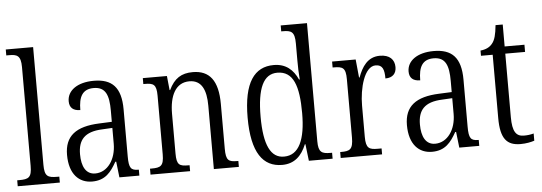

<svg xmlns="http://www.w3.org/2000/svg" viewBox="-50 -907 3000 1063"><g transform="rotate(-5 1450.5 -375.0)"><path d="M10 0H244V-33H233C180 -33 162 -41 162 -106V-760H10V-727H26C69 -727 91 -720 91 -655V-106C91 -41 73 -33 21 -33H10Z M423 10C497 10 529 -33 560 -88H565L575 0H686V-33H683C642 -33 631 -47 631 -111V-373C631 -496 581 -545 480 -545C388 -545 332 -503 332 -444C332 -408 353 -390 392 -390C392 -463 413 -505 476 -505C543 -505 560 -457 560 -372V-310L490 -307C360 -302 297 -254 297 -149C297 -41 351 10 423 10ZM444 -33C392 -33 369 -79 369 -146C369 -225 404 -269 504 -273L560 -276V-188C560 -102 513 -33 444 -33Z M748 0H968V-33H962C912 -33 896 -40 896 -104V-325C896 -425 930 -496 1007 -496C1075 -496 1100 -440 1100 -352V0H1239V-33H1234C1185 -33 1170 -41 1170 -107V-356C1170 -486 1123 -545 1030 -545C967 -545 927 -520 897 -457H894L886 -536H752V-503H760C808 -503 825 -495 825 -432V-106C825 -41 807 -33 757 -33H748Z M1479 10C1548 10 1588 -30 1614 -93H1617L1628 0H1760V-33H1751C1703 -33 1684 -42 1684 -103V-760H1538V-727H1546C1593 -727 1613 -720 1613 -653V-559C1613 -524 1614 -486 1617 -453H1613C1588 -508 1548 -545 1480 -545C1373 -545 1311 -463 1311 -267C1311 -72 1373 10 1479 10ZM1494 -35C1420 -34 1383 -108 1383 -266C1383 -424 1419 -501 1496 -501C1585 -501 1614 -418 1614 -266C1614 -120 1577 -35 1494 -35Z M1805 0H2035V-33H2014C1967 -33 1948 -40 1948 -105V-279C1948 -374 1979 -494 2042 -494C2081 -494 2090 -466 2090 -417C2131 -417 2151 -440 2151 -475C2151 -517 2124 -545 2070 -545C2001 -545 1969 -492 1948 -435H1945L1935 -536H1804V-503H1809C1860 -503 1877 -496 1877 -431V-108C1877 -40 1858 -33 1810 -33H1805Z M2312 10C2386 10 2418 -33 2449 -88H2454L2464 0H2575V-33H2572C2531 -33 2520 -47 2520 -111V-373C2520 -496 2470 -545 2369 -545C2277 -545 2221 -503 2221 -444C2221 -408 2242 -390 2281 -390C2281 -463 2302 -505 2365 -505C2432 -505 2449 -457 2449 -372V-310L2379 -307C2249 -302 2186 -254 2186 -149C2186 -41 2240 10 2312 10ZM2333 -33C2281 -33 2258 -79 2258 -146C2258 -225 2293 -269 2393 -273L2449 -276V-188C2449 -102 2402 -33 2333 -33Z M2804 10C2836 10 2863 4 2881 -2V-42C2862 -37 2847 -35 2826 -35C2783 -35 2763 -63 2763 -143V-496H2873V-536H2763V-658H2723C2718 -606 2710 -576 2694 -557C2680 -539 2658 -528 2628 -525V-496H2693V-144C2693 -29 2728 10 2804 10Z"/></g></svg>

Font: Noto Serif Armenian Condensed Light
Style: Regular
Weight: 300
Width: 3
Designer: Monotype Design Team
Foundry: Monotype Imaging Inc.
Version: Version 2.008